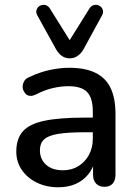

<svg xmlns="http://www.w3.org/2000/svg" viewBox="-20 -784 577 813"><path d="M227 9Q176 9 135.5 -11Q95 -31 72 -65Q49 -99 49 -142Q49 -196 76.5 -227.5Q104 -259 167.5 -272.5Q231 -286 339 -286H373V-312Q373 -369 349 -394Q325 -419 270 -419Q238 -419 203.5 -411Q169 -403 132 -384Q120 -378 110 -378Q106 -378 98.5 -380Q91 -382 84 -392.5Q77 -403 76.5 -409.5Q76 -416 76 -417Q76 -429 82.5 -440.5Q89 -452 105 -458Q149 -479 192 -488Q235 -497 273 -497Q340 -497 383.5 -476Q427 -455 448 -412Q469 -369 469 -301V-44Q469 -20 457 -6.5Q445 7 422 7Q400 7 387 -6.5Q374 -20 374 -44V-80Q366 -61 354 -46Q332 -19 300 -5Q268 9 227 9ZM226 -217Q184 -210 166.5 -193.5Q149 -177 149 -148Q149 -110 175 -86.5Q201 -63 247 -63Q284 -63 312 -80.5Q340 -98 356.5 -128Q373 -158 373 -197V-224H340Q268 -224 226 -217ZM275 -537Q256 -537 241.5 -547.5Q227 -558 217 -576L138 -719Q131 -732 135 -743Q139 -754 149 -759.5Q159 -765 170.5 -763Q182 -761 190 -750L275 -614L360 -750Q368 -761 379.5 -763Q391 -765 401 -759.5Q411 -754 415 -743Q419 -732 412 -719L334 -576Q324 -558 309 -547.5Q294 -537 275 -537Z"/></svg>

Font: Nunito SemiBold
Style: Regular
Weight: 600
Designer: Vernon Adams
Foundry: Vernon Adams
Version: Version 3.602